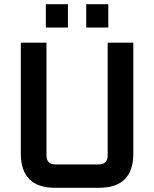

<svg xmlns="http://www.w3.org/2000/svg" viewBox="-20 -893 733 913"><path d="M79 -163V-690H201V-154Q201 -111 245 -111H448Q492 -111 492 -154V-690H614V-163Q614 0 451 0H242Q79 0 79 -163ZM198 -762V-873H303V-762ZM390 -762V-873H495V-762Z"/></svg>

Font: Oxanium ExtraLight SemiBold
Style: Regular
Weight: 600
Version: Version 2.000